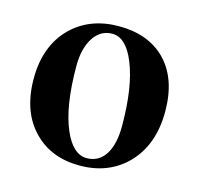

<svg xmlns="http://www.w3.org/2000/svg" viewBox="-89 -657 795 769"><g transform="rotate(15 308.5 -273.0)"><path d="M115 -56Q37 -134 37 -273Q37 -409 118 -489Q194 -563 314 -563Q435 -563 506 -492Q580 -417 580 -280Q580 -141 499 -59Q423 17 304 17Q187 17 115 -56ZM402 -63Q428 -106 428 -179Q428 -341 389 -437Q353 -527 295 -527Q247 -527 218 -483Q189 -438 189 -366Q189 -198 230 -104Q267 -19 324 -19Q374 -19 402 -63Z"/></g></svg>

Font: Source Han Serif CN Heavy
Style: Regular
Weight: 900
Designer: Ryoko NISHIZUKA  (kana & ideographs); Frank Grießhammer (Latin, Greek & Cyrillic); Wenlong ZHANG  (bopomofo); Sandoll Co
Foundry: Adobe Systems Incorporated
Version: Version 1.000;PS 1;hotconv 16.6.53;makeotf.lib2.5.65590